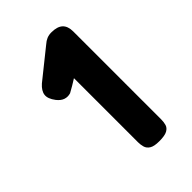

<svg xmlns="http://www.w3.org/2000/svg" viewBox="-161 -759 631 631"><g transform="rotate(-45 154.5 -443.0)"><path d="M197 -191Q173 -191 162 -198Q151 -205 148 -216Q145 -227 145 -238V-536Q134 -529 123 -522.5Q112 -516 101 -510Q88 -506 75.5 -510Q63 -514 52 -528Q36 -549 38 -565.5Q40 -582 58 -598L159 -679Q168 -687 177.5 -691Q187 -695 199 -695Q226 -695 239 -683Q252 -671 252 -646V-237Q252 -225 249 -214.5Q246 -204 234.5 -197.5Q223 -191 197 -191Z"/></g></svg>

Font: Fredoka SemiCondensed Medium
Style: Regular
Weight: 500
Width: 4
Designer: Ben Nathan
Foundry: Milena B. Brandão, Ben Nathan
Version: Version 2.001